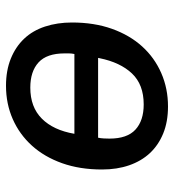

<svg xmlns="http://www.w3.org/2000/svg" viewBox="10 -578 580 640"><g transform="rotate(-90 300.0 -258.0)"><path d="M265 12Q214 12 175 -4Q136 -20 109.5 -48.5Q83 -77 69 -117.5Q55 -158 55 -208Q55 -282 76 -341Q97 -400 134.5 -441.5Q172 -483 223 -505.5Q274 -528 334 -528Q385 -528 424.5 -512Q464 -496 491 -467.5Q518 -439 531.5 -398Q545 -357 545 -308Q545 -234 524 -175Q503 -116 465.5 -74.5Q428 -33 376.5 -10.5Q325 12 265 12ZM272 -69Q338 -69 375 -108Q412 -147 426 -216L427 -221H161Q159 -212 158.5 -201.5Q158 -191 158 -183Q158 -124 188 -96.5Q218 -69 272 -69ZM440 -300Q442 -310 442 -318Q442 -326 442 -333Q442 -392 412 -419.5Q382 -447 328 -447Q263 -447 224.5 -408.5Q186 -370 174 -300Z"/></g></svg>

Font: IBM Plex Mono Medium
Style: Italic
Weight: 500
Italic angle: -9°
Monospace: yes
Designer: Mike Abbink, Paul van der Laan, Pieter van Rosmalen
Foundry: Bold Monday
Version: Version 2.3